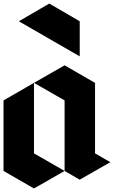

<svg xmlns="http://www.w3.org/2000/svg" viewBox="-20 -1070 733 1090"><path d="M432.6 -750Q432.6 -816.4 432.6 -949.2Q375 -982.4 259.8 -1049.8Q202.1 -1016.6 86.9 -949.2Q202.1 -882.8 432.6 -750ZM172.9 -599.6Q231.4 -566.4 346.7 -500Q346.7 -366.2 346.7 -99.6Q376 -83 432.6 -49.8Q490.2 -83 606.4 -149.4Q577.1 -166 519.5 -199.2Q519.5 -333 519.5 -599.6Q461.9 -632.8 346.7 -699.2Q289.1 -666 172.9 -599.6ZM172.9 -599.6Q172.9 -465.8 172.9 -199.2Q231.4 -166 346.7 -99.6Q289.1 -66.4 172.9 0Q115.2 -33.2 0 -99.6Q0 -232.4 0 -500Q57.6 -533.2 172.9 -599.6Z"/></svg>

Font: DreiFraktur
Style: Regular
Weight: 400
Designer: JayCobs
Version: Version 1.2